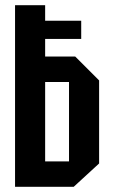

<svg xmlns="http://www.w3.org/2000/svg" viewBox="-20 -720 436 740"><path d="M38 0V-700H154V-640H293V-570H154V-502H270L362 -410V-90L264 0ZM154 -98H246V-404H154Z"/></svg>

Font: Tektur Condensed Medium
Style: Regular
Weight: 500
Width: 3
Designer: Adam Jagosz
Foundry: Adam Jagosz
Version: Version 1.005;gftools[0.9.30]